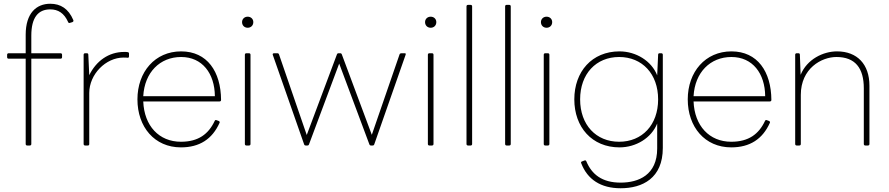

<svg xmlns="http://www.w3.org/2000/svg" viewBox="-20 -776 4742 1024"><path d="M139 0C144 0 147 -3 147 -8V-463H303C308 -463 311 -466 311 -471V-484C311 -489 308 -492 303 -492H147V-586C147 -682 183 -726 248 -726C290 -726 322 -706 343 -659C345 -654 348 -652 353 -654L366 -658C371 -660 373 -664 371 -669C345 -730 303 -756 248 -756C174 -756 117 -706 117 -591V-492H26C21 -492 18 -489 18 -484V-471C18 -466 21 -463 26 -463H117V-8C117 -3 120 0 125 0Z M448 0C453 0 456 -2 456 -8V-280C456 -380 544 -469 639 -469C649 -469 654 -469 660 -468C665 -467 668 -470 668 -476V-490C668 -495 666 -497 661 -498C656 -499 651 -499 642 -499C560 -499 493 -451 456 -375L451 -484C451 -490 448 -492 443 -492H434C429 -492 426 -489 426 -484V-8C426 -3 429 0 434 0Z M945 10C1044 10 1112 -34 1151 -121C1153 -125 1151 -129 1146 -131L1135 -135C1131 -137 1127 -136 1125 -131C1092 -61 1038 -20 945 -20C828 -20 749 -105 744 -235H1151C1156 -235 1159 -238 1159 -243C1158 -394 1085 -502 946 -502C807 -502 713 -393 713 -246C713 -99 804 10 945 10ZM946 -472C1059 -472 1125 -384 1126 -263H744C751 -390 833 -472 946 -472Z M1301 -628C1318 -628 1331 -640 1331 -658C1331 -675 1318 -687 1301 -687C1284 -687 1271 -675 1271 -658C1271 -640 1284 -628 1301 -628ZM1308 0C1313 0 1316 -3 1316 -8V-484C1316 -489 1313 -492 1308 -492H1294C1289 -492 1286 -489 1286 -484V-8C1286 -3 1289 0 1294 0Z M1619 0C1623 0 1626 -1 1628 -6L1789 -437L1950 -6C1952 -1 1955 0 1959 0H1967C1971 0 1974 -1 1976 -6L2143 -483C2146 -491 2143 -492 2137 -492H2121C2117 -492 2113 -491 2111 -486L1963 -57L1803 -486C1801 -491 1798 -492 1794 -492H1786C1782 -492 1779 -491 1777 -486L1616 -56L1468 -486C1466 -491 1463 -492 1459 -492H1442C1435 -492 1433 -488 1435 -483L1602 -6C1604 -1 1607 0 1611 0Z M2277 -628C2294 -628 2307 -640 2307 -658C2307 -675 2294 -687 2277 -687C2260 -687 2247 -675 2247 -658C2247 -640 2260 -628 2277 -628ZM2284 0C2289 0 2292 -3 2292 -8V-484C2292 -489 2289 -492 2284 -492H2270C2265 -492 2262 -489 2262 -484V-8C2262 -3 2265 0 2270 0Z M2490 0C2495 0 2498 -3 2498 -8V-742C2498 -747 2495 -750 2490 -750H2476C2471 -750 2468 -747 2468 -742V-8C2468 -3 2471 0 2476 0Z M2696 0C2701 0 2704 -3 2704 -8V-742C2704 -747 2701 -750 2696 -750H2682C2677 -750 2674 -747 2674 -742V-8C2674 -3 2677 0 2682 0Z M2895 -628C2912 -628 2925 -640 2925 -658C2925 -675 2912 -687 2895 -687C2878 -687 2865 -675 2865 -658C2865 -640 2878 -628 2895 -628ZM2902 0C2907 0 2910 -3 2910 -8V-484C2910 -489 2907 -492 2902 -492H2888C2883 -492 2880 -489 2880 -484V-8C2880 -3 2883 0 2888 0Z M3290 228C3406 228 3515 175 3515 13V-484C3515 -489 3512 -492 3507 -492H3498C3493 -492 3490 -490 3490 -484L3485 -374C3455 -451 3372 -502 3284 -502C3137 -502 3043 -394 3043 -246C3043 -98 3137 10 3284 10C3372 10 3454 -40 3485 -117V16C3485 157 3386 198 3290 198C3191 198 3136 154 3107 84C3105 80 3102 78 3097 80L3084 85C3078 87 3078 90 3080 95C3113 181 3184 228 3290 228ZM3282 -20C3159 -20 3074 -110 3074 -246C3074 -382 3159 -472 3282 -472C3405 -472 3490 -382 3490 -246C3490 -110 3405 -20 3282 -20Z M3880 10C3979 10 4047 -34 4086 -121C4088 -125 4086 -129 4081 -131L4070 -135C4066 -137 4062 -136 4060 -131C4027 -61 3973 -20 3880 -20C3763 -20 3684 -105 3679 -235H4086C4091 -235 4094 -238 4094 -243C4093 -394 4020 -502 3881 -502C3742 -502 3648 -393 3648 -246C3648 -99 3739 10 3880 10ZM3881 -472C3994 -472 4060 -384 4061 -263H3679C3686 -390 3768 -472 3881 -472Z M4243 0C4248 0 4251 -3 4251 -8V-270C4251 -411 4361 -472 4441 -472C4541 -472 4587 -413 4587 -305V-8C4587 -3 4590 0 4595 0H4609C4614 0 4617 -3 4617 -8V-319C4617 -433 4552 -502 4444 -502C4370 -502 4284 -460 4250 -377L4246 -484C4246 -490 4243 -492 4238 -492H4229C4224 -492 4221 -489 4221 -484V-8C4221 -3 4224 0 4229 0Z"/></svg>

Font: LINE Seed Sans TH Thin
Style: Regular
Weight: 250
Designer: Dalton Maag Ltd | Thai characters by Cadson Demak Co.,Ltd.
Foundry: Dalton Maag Ltd
Version: Version 1.003